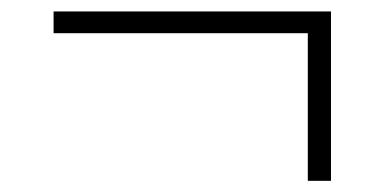

<svg xmlns="http://www.w3.org/2000/svg" viewBox="-20 -420 684 344"><path d="M531.5 -96V-360.5H76V-399.5H573V-96Z"/></svg>

Font: Encode Sans Semi Condensed ExLight
Style: Regular
Weight: 275
Width: 4
Designer: Multiple Designers
Foundry: Impallari Type
Version: Version 2.000